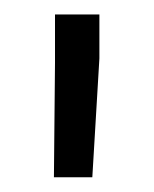

<svg xmlns="http://www.w3.org/2000/svg" viewBox="-20 -770 213 266"><path d="M56.2 -750V-682.6L54.7 -524.4H107.9L117.7 -689V-750Z"/></svg>

Font: Vazirmatn Light
Style: Regular
Weight: 300
Designer: Saber Rastikerdar
Foundry: Saber Rastikerdar
Version: Version 33.003